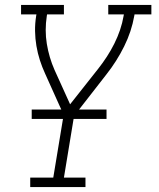

<svg xmlns="http://www.w3.org/2000/svg" viewBox="-20 -550 640 775"><path d="M102 205V167H195L237 -87L220 -124L162 -253Q150 -279 141 -307Q132 -335 127 -364.5Q122 -394 121.5 -424.5Q121 -455 126 -486L127 -492H65V-530H238V-492H170L169 -486Q160 -428 169 -373Q178 -318 200 -268L263 -129L376 -272Q395 -296 411.5 -321.5Q428 -347 441.5 -374Q455 -401 464.5 -429Q474 -457 479 -486L480 -492H417V-530H591V-492H523L522 -486Q511 -423 481 -362.5Q451 -302 409 -249L279 -82L238 167H325V205ZM410 -70H108V-108H410Z"/></svg>

Font: Iosevka Curly Slab XLtEx
Style: Italic
Weight: 200
Width: 7
Italic angle: -9°
Monospace: yes
Designer: Belleve Invis
Foundry: Belleve Invis
Version: Version 11.1.0; ttfautohint (v1.8.3)